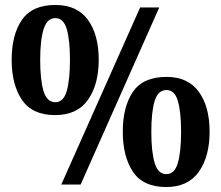

<svg xmlns="http://www.w3.org/2000/svg" viewBox="-20 -744 892 774"><path d="M202 -280Q110 -280 68.5 -341.5Q27 -403 27 -503Q27 -604 68.5 -664Q110 -724 203 -724Q291 -724 334.5 -664Q378 -604 378 -503Q378 -403 334.5 -341.5Q291 -280 202 -280ZM227 0 545 -714H622L305 0ZM203 -332Q236 -332 249 -377Q262 -422 262 -503Q262 -583 249 -627Q236 -671 203 -671Q170 -671 156 -627Q142 -583 142 -503Q142 -422 155.5 -377Q169 -332 203 -332ZM650 10Q557 10 516 -51.5Q475 -113 475 -213Q475 -314 516 -374Q557 -434 651 -434Q738 -434 781.5 -374Q825 -314 825 -213Q825 -113 781.5 -51.5Q738 10 650 10ZM650 -42Q684 -42 697 -87Q710 -132 710 -213Q710 -293 697 -337Q684 -381 651 -381Q617 -381 603.5 -337Q590 -293 590 -213Q590 -132 603.5 -87Q617 -42 650 -42Z"/></svg>

Font: Noto Serif Ethiopic SemiCondensed ExtraBold
Style: Regular
Weight: 800
Width: 4
Designer: Monotype Design Team
Foundry: Monotype Imaging Inc.
Version: Version 2.102; ttfautohint (v1.8.4.7-5d5b)